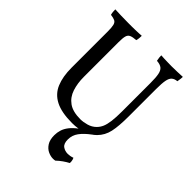

<svg xmlns="http://www.w3.org/2000/svg" viewBox="-258 -810 1190 1190"><g transform="rotate(45 337.5 -215.0)"><path d="M474 -38 490 -29Q448 2 426 32Q404 62 404 99Q404 136 423 149.5Q442 163 467 163Q476 163 487 161Q498 159 509 155Q512 160 513.5 166Q515 172 516 179Q517 186 516 194Q497 204 478.5 217Q460 230 442 247Q438 248 433 248.5Q428 249 423 249Q402 249 379.5 238.5Q357 228 341.5 204Q326 180 326 140Q326 116 333 93.5Q340 71 357 49Q374 27 402.5 5.5Q431 -16 474 -38ZM570 -269Q570 -183 559 -133Q548 -83 513 -48Q485 -20 443.5 -5.5Q402 9 351 9Q258 9 204.5 -18.5Q151 -46 128.5 -100Q106 -154 106 -231V-549Q106 -585 101.5 -602.5Q97 -620 84.5 -626.5Q72 -633 47 -636Q44 -647 43 -658Q42 -669 42 -679Q62 -678 94.5 -677Q127 -676 158 -676Q173 -676 189 -676Q205 -676 220 -676.5Q235 -677 249 -677.5Q263 -678 274 -679Q274 -669 273 -658Q272 -647 269 -636Q240 -634 225 -627.5Q210 -621 205 -603.5Q200 -586 200 -549V-245Q200 -189 215 -143Q230 -97 267 -70.5Q304 -44 370 -44Q395 -44 425 -52.5Q455 -61 476 -82Q492 -98 501 -119Q510 -140 514.5 -174Q519 -208 519 -261V-509Q519 -557 514 -583.5Q509 -610 494.5 -622Q480 -634 450 -636Q447 -651 446 -660Q445 -669 445 -679Q457 -678 473 -677.5Q489 -677 506.5 -676.5Q524 -676 539 -676Q562 -676 588.5 -677Q615 -678 634 -679Q634 -672 633 -662.5Q632 -653 629 -636Q606 -634 593 -622.5Q580 -611 575 -584.5Q570 -558 570 -509Z"/></g></svg>

Font: Vollkorn
Style: Regular
Weight: 400
Designer: Friedrich Althausen
Foundry: Friedrich Althausen
Version: Version 5.001